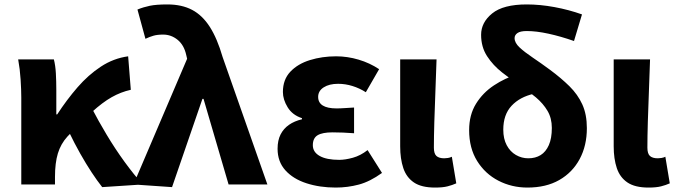

<svg xmlns="http://www.w3.org/2000/svg" viewBox="-20 -832 3052 866"><path d="M76 0V-392Q76 -426 73 -473Q70 -520 62 -564H223Q230 -537 232 -501Q234 -465 234 -425V-316H238Q281 -382 329.5 -438Q378 -494 435 -531.5Q492 -569 558 -578L570 -427Q525 -417 483.5 -393.5Q442 -370 395 -327Q348 -284 284 -216Q254 -183 241 -140Q228 -97 228 -34V0ZM441 12Q418 -17 393 -55Q368 -93 342 -139Q316 -185 290 -239L394 -344Q423 -288 461 -224.5Q499 -161 541.5 -102.5Q584 -44 624 0Z M756 12 582 0 824 -567 820 -584Q810 -629 781 -652.5Q752 -676 716 -676Q690 -676 672.5 -671Q655 -666 636 -657L600 -789Q627 -800 656 -806Q685 -812 735 -812Q800 -812 846.5 -787.5Q893 -763 926.5 -710.5Q960 -658 984 -575L1186 0H1011L898 -386H893Z M1494 14Q1422 14 1362 -5.5Q1302 -25 1267 -64Q1232 -103 1232 -161Q1232 -199 1245.5 -225.5Q1259 -252 1283.5 -269Q1308 -286 1342 -294V-299Q1299 -313 1277.5 -348Q1256 -383 1256 -417Q1256 -473 1289.5 -508.5Q1323 -544 1378 -561Q1433 -578 1496 -578Q1547 -578 1597.5 -563Q1648 -548 1690 -520L1630 -416Q1602 -434 1570 -444Q1538 -454 1505 -454Q1465 -454 1440 -438Q1415 -422 1415 -395Q1415 -369 1436 -356Q1457 -343 1498 -343Q1515 -343 1536 -344.5Q1557 -346 1577 -347V-231Q1552 -233 1527.5 -234Q1503 -235 1480 -235Q1434 -235 1412.5 -222Q1391 -209 1391 -177Q1391 -146 1422 -128.5Q1453 -111 1510 -111Q1537 -111 1571.5 -120.5Q1606 -130 1638 -155L1703 -52Q1649 -13 1598.5 0.5Q1548 14 1494 14Z M1942 14Q1881 14 1847 -9Q1813 -32 1799 -74Q1785 -116 1785 -172V-564H1949Q1947 -498 1944 -424Q1941 -350 1939 -282.5Q1937 -215 1937 -166Q1937 -139 1948.5 -128.5Q1960 -118 1984 -118Q1991 -118 2000.5 -119.5Q2010 -121 2018 -125L2038 -5Q2020 3 1998.5 8.5Q1977 14 1942 14Z M2359 14Q2288 14 2228 -17Q2168 -48 2132 -106Q2096 -164 2096 -245Q2096 -314 2127 -364Q2158 -414 2208 -447Q2258 -480 2314 -497L2388 -409Q2325 -395 2287.5 -355Q2250 -315 2250 -247Q2250 -206 2265.5 -177Q2281 -148 2307 -133Q2333 -118 2363 -118Q2395 -118 2418.5 -132.5Q2442 -147 2455.5 -177.5Q2469 -208 2469 -255Q2469 -299 2449.5 -332Q2430 -365 2397.5 -392.5Q2365 -420 2326 -446Q2286 -473 2245 -505Q2204 -537 2177 -578.5Q2150 -620 2150 -675Q2150 -731 2200 -771.5Q2250 -812 2356 -812Q2416 -812 2481 -800Q2546 -788 2605 -767L2569 -647Q2509 -668 2454 -680Q2399 -692 2356 -692Q2327 -692 2314 -683Q2301 -674 2301 -660Q2301 -639 2323.5 -618Q2346 -597 2382.5 -572.5Q2419 -548 2461 -517Q2511 -480 2548.5 -443Q2586 -406 2606.5 -361Q2627 -316 2627 -254Q2627 -175 2594.5 -114.5Q2562 -54 2502.5 -20Q2443 14 2359 14Z M2905 14Q2844 14 2810 -9Q2776 -32 2762 -74Q2748 -116 2748 -172V-564H2912Q2910 -498 2907 -424Q2904 -350 2902 -282.5Q2900 -215 2900 -166Q2900 -139 2911.5 -128.5Q2923 -118 2947 -118Q2954 -118 2963.5 -119.5Q2973 -121 2981 -125L3001 -5Q2983 3 2961.5 8.5Q2940 14 2905 14Z"/></svg>

Font: Noto Sans KR ExtraBold
Style: Regular
Weight: 800
Designer: Ryoko NISHIZUKA  (kana, bopomofo & ideographs); Paul D. Hunt (Latin, Greek & Cyrillic); Sandoll Communications , Soo-you
Foundry: Adobe
Version: Version 2.004-H2;hotconv 1.0.118;makeotfexe 2.5.65603